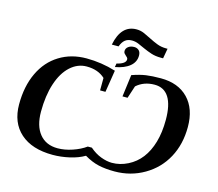

<svg xmlns="http://www.w3.org/2000/svg" viewBox="-126 -1093 1434 1265"><g transform="rotate(15 590.5 -461.0)"><path d="M522.5 -793Q550.3 -932.1 654.8 -932.1Q682.6 -932.1 707.5 -921.1Q732.4 -910.2 758.3 -896.7Q784.2 -883.3 812.3 -872.3Q840.3 -861.3 874.5 -861.3H884.3L872.1 -793H856Q819.3 -793 790.5 -802.5Q761.7 -812 737.1 -823.2Q712.4 -834.5 690.2 -844Q668 -853.5 644.5 -853.5Q616.7 -853.5 598.4 -839.1Q580.1 -824.7 568.4 -793ZM714.4 -769Q714.4 -725.1 679 -695.8Q643.6 -666.5 580.1 -655.3L584.5 -680.2Q645.5 -694.8 645.5 -724.6Q645.5 -731.9 640.6 -737.1Q635.7 -742.2 629.9 -747.3Q624 -752.4 619.1 -758.3Q614.3 -764.2 614.3 -773.9Q614.3 -792 629.9 -804Q645.5 -815.9 669.9 -815.9Q689 -815.9 701.7 -804.2Q714.4 -792.5 714.4 -769ZM571.3 -103Q608.4 -70.8 648.7 -55.7Q689 -40.5 724.1 -40.5Q779.3 -40.5 831.8 -66.9Q884.3 -93.3 919.9 -139.6Q955.6 -186 975.1 -252.9Q994.6 -319.8 994.6 -405.8Q994.6 -507.3 961.7 -559.1Q928.7 -610.8 864.3 -610.8Q791 -610.8 741.2 -566.4L713.4 -481.4H678.7L698.2 -631.8Q751.5 -650.4 792.5 -656.2Q833.5 -662.1 892.6 -662.1Q1011.7 -662.1 1079.3 -592Q1147 -522 1147 -397.5Q1147 -279.8 1097.4 -188.2Q1047.9 -96.7 956.5 -43.5Q865.2 9.8 754.9 9.8Q693.8 9.8 646.5 -0.7Q599.1 -11.2 547.9 -41.5Q505.9 -16.6 447.8 -3.4Q389.6 9.8 333.5 9.8Q191.4 9.8 112.8 -60.3Q34.2 -130.4 34.2 -255.4Q34.2 -378.4 77.9 -470.7Q121.6 -563 201.9 -612.5Q282.2 -662.1 386.2 -662.1Q488.3 -662.1 586.4 -631.8L562.5 -481.4H525.9L526.4 -566.4Q479 -610.8 400.9 -610.8Q339.4 -610.8 289.8 -565.7Q240.2 -520.5 213.1 -437.5Q186 -354.5 186 -245.6Q186 -148.4 230 -94.5Q273.9 -40.5 353.5 -40.5Q401.4 -40.5 453.6 -58.1Q505.9 -75.7 543.5 -103Z"/></g></svg>

Font: Tinos
Style: Bold Italic
Weight: 700
Italic angle: -16.333°
Designer: Steve Matteson
Foundry: Monotype Imaging Inc.
Version: Version 1.23